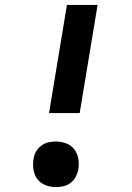

<svg xmlns="http://www.w3.org/2000/svg" viewBox="-20 -755 540 783"><path d="M180 -294 253 -735H378L305 -294ZM208 8Q186 8 165.5 0Q145 -8 132.5 -24.5Q120 -41 116.5 -63Q113 -85 117 -107Q119 -123 127 -137Q135 -151 148.5 -161Q162 -171 177.5 -174.5Q193 -178 208 -178Q230 -178 250.5 -170Q271 -162 283.5 -145.5Q296 -129 299.5 -107Q303 -85 299 -62Q296 -47 288 -32.5Q280 -18 267 -8.5Q254 1 238.5 4.5Q223 8 208 8Z"/></svg>

Font: Iosevka Curly Slab XBdObl
Style: Regular
Weight: 800
Italic angle: -9°
Monospace: yes
Designer: Belleve Invis
Foundry: Belleve Invis
Version: Version 11.1.0; ttfautohint (v1.8.3)